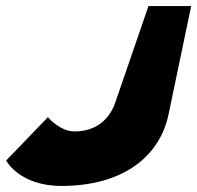

<svg xmlns="http://www.w3.org/2000/svg" viewBox="-105 -597 651 634"><path d="M526.3 -577H385.3L275.5 -258C252.2 -191 198.9 -163 141.9 -163C91.9 -163 53.1 -210 53.1 -210L-84.7 -67C-84.7 -67 -41.6 17 98.4 17C293.4 17 421.3 -74 451.7 -220Z"/></svg>

Font: Hussar Milosc
Style: Obl
Weight: 700
Foundry: Cannot Into Space Fonts
Version: Version 1.02